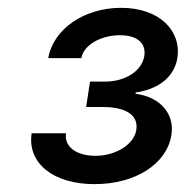

<svg xmlns="http://www.w3.org/2000/svg" viewBox="-20 -826 474 488"><path d="M220.2 -358C324.2 -358 403.4 -409.1 415.5 -481.9C424.7 -536.6 387.4 -579.5 324.6 -587.7V-590.9C380.3 -598.7 422.9 -628.6 430.8 -678.6C441.4 -745 388.5 -806.1 287.6 -806.1C195 -806.1 115.8 -753.2 102.6 -678.3H186.8C192.8 -712.4 237.2 -736.5 284.8 -736.5C330.3 -736.5 352.3 -714.8 346.6 -682.5C339.8 -644.9 297.9 -618.6 246.8 -618.6H208.8L198.9 -554H241.1C301.1 -554 332.7 -532.7 326.3 -495C320.3 -459.2 274.9 -430 222.7 -430C174 -430 142.8 -453.1 147.7 -487.2H60.4C49 -410.9 115.8 -358 220.2 -358Z"/></svg>

Font: TID UI Medium
Style: Italic
Weight: 500
Italic angle: -9.39999°
Designer: The TID Project Authors
Foundry: Bakken & Bæck
Version: Version 1.001;hotconv 1.0.109;makeotfexe 2.5.65596